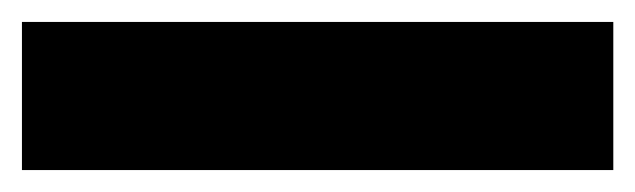

<svg xmlns="http://www.w3.org/2000/svg" viewBox="-20 46 579 175"><path d="M539 66V201H0V66Z"/></svg>

Font: Kantumruy Pro
Style: Bold
Weight: 700
Version: Version 1.002